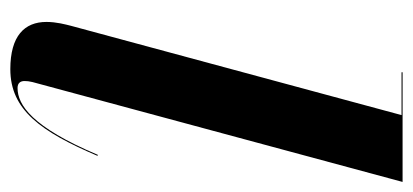

<svg xmlns="http://www.w3.org/2000/svg" viewBox="-234 -556 800 372"><g transform="rotate(90 166.0 -370.0)"><path d="M282 -159 280 -159.5C226 -31.5 183 -4 150.5 -4C141 -4 137 -9.5 137 -17.5C137 -22 137.5 -27 139 -33L332.5 -750H120V-748H203L30 -107.5C27.5 -97.5 22.5 -79.5 22.5 -60C22.5 -17.5 49.5 10 114 10C193 10 235 -49 282 -159Z"/></g></svg>

Font: Bodoni* 96pt
Style: Bold Italic
Weight: 700
Italic angle: -13°
Version: Version 2.3